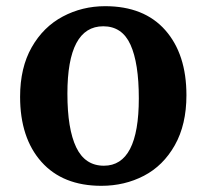

<svg xmlns="http://www.w3.org/2000/svg" viewBox="-20 -590 669 621"><path d="M320 -570Q446 -570 514.5 -492.5Q583 -415 583 -282Q583 -187 545.5 -120.5Q508 -54 445.5 -21.5Q383 11 308 11Q183 11 114 -66.5Q45 -144 45 -277Q45 -371 82.5 -437Q120 -503 183 -536.5Q246 -570 320 -570ZM429 -272Q429 -386 402 -445.5Q375 -505 314 -505Q198 -505 198 -287Q198 -173 226.5 -113.5Q255 -54 316 -54Q429 -54 429 -272Z"/></svg>

Font: Koeln Type Serif
Style: Bold
Weight: 700
Designer: Eben Sorkin
Foundry: Eben Sorkin
Version: Version 2.002